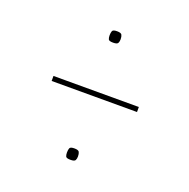

<svg xmlns="http://www.w3.org/2000/svg" viewBox="-80 -466 531 539"><g transform="rotate(20 185.5 -197.0)"><path d="M58 -195V-210H313V-195ZM183 -355Q171 -355 169 -359.5Q167 -364 167 -371Q167 -379 169 -384Q171 -389 183 -389Q195 -389 197.5 -384Q200 -379 200 -371Q200 -364 197.5 -359.5Q195 -355 183 -355ZM183 -5Q171 -5 169 -9.5Q167 -14 167 -21Q167 -29 169 -34Q171 -39 183 -39Q195 -39 197.5 -34Q200 -29 200 -21Q200 -14 197.5 -9.5Q195 -5 183 -5Z"/></g></svg>

Font: Smooch Sans Thin
Style: Regular
Weight: 100
Designer: Robert E. Leuschke
Foundry: Robert E. Leuschke
Version: Version 1.010